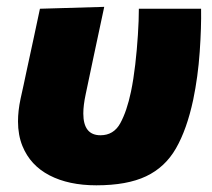

<svg xmlns="http://www.w3.org/2000/svg" viewBox="-20 -526 618 560"><path d="M261 14.5Q180.5 14.5 124.5 -14.5Q68.5 -43.5 45.5 -100Q32.5 -132 32.5 -172Q32.5 -202.5 40 -238Q45 -260 49 -278.8Q53 -297.5 57 -316.5Q69.5 -374.5 78.5 -416Q87.5 -457.5 96.5 -500.5L284 -506Q267.5 -428.5 253.5 -363Q239.5 -297 230 -251.5Q223 -219 223 -195Q223 -131.5 273 -131.5Q311.5 -131.5 330.8 -166.5Q350 -201.5 362 -258.5Q369.5 -294.5 374.5 -338Q379.5 -381.5 382.2 -424.2Q385 -467 385 -500.5H566.5Q567.5 -447 562.5 -374.8Q557.5 -302.5 543.5 -235Q525 -148.5 493.2 -93.2Q461.5 -38 406 -11.8Q350.5 14.5 261 14.5Z"/></svg>

Font: Heraclito ExtraBold
Style: Italic
Weight: 800
Italic angle: -12°
Designer: Kostas Bartsokas (font) & Cristiano Sobral (main changes)
Foundry: Kostas Bartsokas (font) & Cristiano Sobral (main changes)
Version: Version 1.00;July 8, 2020;FontCreator 13.0.0.2655 64-bit